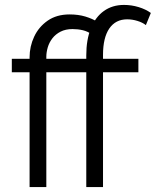

<svg xmlns="http://www.w3.org/2000/svg" viewBox="-20 -760 633 780"><path d="M100.2 0V-466.5H28V-521.1H100.2V-526.9Q100.2 -571.4 118.8 -611.1Q137.4 -650.8 173.7 -676.1Q210.1 -701.4 262.7 -701.4Q298.1 -701.4 326.7 -692.8Q355.4 -684.1 377.9 -670.2L355.9 -618.7Q336.6 -632.4 316.5 -637.2Q296.5 -641.9 274.7 -641.9Q246.6 -641.9 226.2 -631.5Q205.8 -621.1 192.8 -604.3Q179.9 -587.5 174 -567.5Q168.2 -547.5 168.2 -529V-521.1H311.9V-466.5H168.2V0ZM330.5 0V-466.5H258.3V-521.1H330.5V-535.1Q330.5 -598.8 349.1 -644.8Q367.7 -690.9 402.1 -715.4Q436.5 -740 483.7 -740Q514.1 -740 543.1 -731.2Q572 -722.4 592.8 -707.4L572.6 -658Q559.2 -668.6 538.4 -675Q517.6 -681.5 496.7 -681.5Q449.6 -681.5 424 -644.2Q398.5 -606.8 398.5 -537.2V-521.1H542.2V-466.5H398.5V0Z"/></svg>

Font: Raleway Thin
Style: Regular
Weight: 100
Designer: Matt McInerney, Pablo Impallari, Rodrigo Fuenzalida
Foundry: Matt McInerney, Pablo Impallari, Rodrigo Fuenzalida
Version: Version 4.026